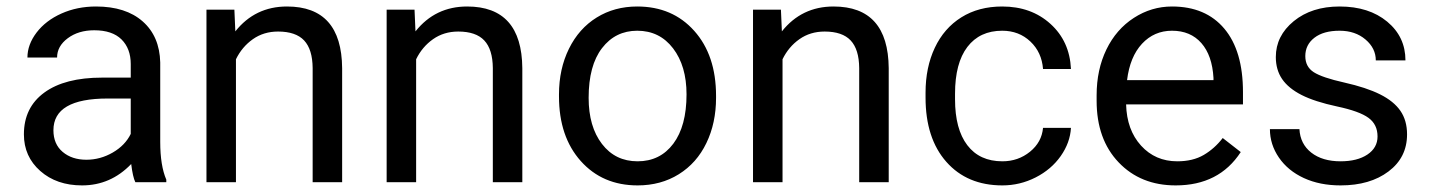

<svg xmlns="http://www.w3.org/2000/svg" viewBox="-20 -558 4378 588"><path d="M394.5 0Q386.7 -15.6 381.8 -55.7Q318.8 9.8 231.4 9.8Q153.3 9.8 103.3 -34.4Q53.2 -78.6 53.2 -146.5Q53.2 -229 116 -274.7Q178.7 -320.3 292.5 -320.3H380.4V-361.8Q380.4 -409.2 352.1 -437.3Q323.7 -465.3 268.6 -465.3Q220.2 -465.3 187.5 -440.9Q154.8 -416.5 154.8 -381.8H64Q64 -421.4 92 -458.3Q120.1 -495.1 168.2 -516.6Q216.3 -538.1 273.9 -538.1Q365.2 -538.1 417 -492.4Q468.8 -446.8 470.7 -366.7V-123.5Q470.7 -50.8 489.3 -7.8V0ZM244.6 -68.8Q287.1 -68.8 325.2 -90.8Q363.3 -112.8 380.4 -147.9V-256.3H309.6Q143.6 -256.3 143.6 -159.2Q143.6 -116.7 171.9 -92.8Q200.2 -68.8 244.6 -68.8Z M697.8 -528.3 700.7 -461.9Q761.2 -538.1 858.9 -538.1Q1026.4 -538.1 1027.8 -349.1V0H937.5V-349.6Q937 -406.7 911.4 -434.1Q885.7 -461.4 831.5 -461.4Q787.6 -461.4 754.4 -438Q721.2 -414.6 702.6 -376.5V0H612.3V-528.3Z M1249.5 -528.3 1252.4 -461.9Q1313 -538.1 1410.6 -538.1Q1578.1 -538.1 1579.6 -349.1V0H1489.3V-349.6Q1488.8 -406.7 1463.1 -434.1Q1437.5 -461.4 1383.3 -461.4Q1339.4 -461.4 1306.2 -438Q1272.9 -414.6 1254.4 -376.5V0H1164.1V-528.3Z M1691.9 -269Q1691.9 -346.7 1722.4 -408.7Q1752.9 -470.7 1807.4 -504.4Q1861.8 -538.1 1931.6 -538.1Q2039.6 -538.1 2106.2 -463.4Q2172.9 -388.7 2172.9 -264.6V-258.3Q2172.9 -181.2 2143.3 -119.9Q2113.8 -58.6 2058.8 -24.4Q2003.9 9.8 1932.6 9.8Q1825.2 9.8 1758.5 -64.9Q1691.9 -139.6 1691.9 -262.7ZM1782.7 -258.3Q1782.7 -170.4 1823.5 -117.2Q1864.3 -64 1932.6 -64Q2001.5 -64 2042 -117.9Q2082.5 -171.9 2082.5 -269Q2082.5 -356 2041.3 -409.9Q2000 -463.9 1931.6 -463.9Q1864.7 -463.9 1823.7 -410.6Q1782.7 -357.4 1782.7 -258.3Z M2371.6 -528.3 2374.5 -461.9Q2435.1 -538.1 2532.7 -538.1Q2700.2 -538.1 2701.7 -349.1V0H2611.3V-349.6Q2610.8 -406.7 2585.2 -434.1Q2559.6 -461.4 2505.4 -461.4Q2461.4 -461.4 2428.2 -438Q2395 -414.6 2376.5 -376.5V0H2286.1V-528.3Z M3049.8 -64Q3098.1 -64 3134.3 -93.3Q3170.4 -122.6 3174.3 -166.5H3259.8Q3257.3 -121.1 3228.5 -80.1Q3199.7 -39.1 3151.6 -14.6Q3103.5 9.8 3049.8 9.8Q2941.9 9.8 2878.2 -62.3Q2814.5 -134.3 2814.5 -259.3V-274.4Q2814.5 -351.6 2842.8 -411.6Q2871.1 -471.7 2924.1 -504.9Q2977.1 -538.1 3049.3 -538.1Q3138.2 -538.1 3197 -484.9Q3255.9 -431.6 3259.8 -346.7H3174.3Q3170.4 -397.9 3135.5 -430.9Q3100.6 -463.9 3049.3 -463.9Q2980.5 -463.9 2942.6 -414.3Q2904.8 -364.7 2904.8 -271V-253.9Q2904.8 -162.6 2942.4 -113.3Q2980 -64 3049.8 -64Z M3580.6 9.8Q3473.1 9.8 3405.8 -60.8Q3338.4 -131.3 3338.4 -249.5V-266.1Q3338.4 -344.7 3368.4 -406.5Q3398.4 -468.3 3452.4 -503.2Q3506.3 -538.1 3569.3 -538.1Q3672.4 -538.1 3729.5 -470.2Q3786.6 -402.3 3786.6 -275.9V-238.3H3428.7Q3430.7 -160.2 3474.4 -112.1Q3518.1 -64 3585.4 -64Q3633.3 -64 3666.5 -83.5Q3699.7 -103 3724.6 -135.3L3779.8 -92.3Q3713.4 9.8 3580.6 9.8ZM3569.3 -463.9Q3514.6 -463.9 3477.5 -424.1Q3440.4 -384.3 3431.6 -312.5H3696.3V-319.3Q3692.4 -388.2 3659.2 -426Q3626 -463.9 3569.3 -463.9Z M4198.7 -140.1Q4198.7 -176.8 4171.1 -197Q4143.6 -217.3 4075 -231.9Q4006.3 -246.6 3966.1 -267.1Q3925.8 -287.6 3906.5 -315.9Q3887.2 -344.2 3887.2 -383.3Q3887.2 -448.2 3942.1 -493.2Q3997.1 -538.1 4082.5 -538.1Q4172.4 -538.1 4228.3 -491.7Q4284.2 -445.3 4284.2 -373H4193.4Q4193.4 -410.2 4161.9 -437Q4130.4 -463.9 4082.5 -463.9Q4033.2 -463.9 4005.4 -442.4Q3977.5 -420.9 3977.5 -386.2Q3977.5 -353.5 4003.4 -336.9Q4029.3 -320.3 4096.9 -305.2Q4164.6 -290 4206.5 -269Q4248.5 -248 4268.8 -218.5Q4289.1 -189 4289.1 -146.5Q4289.1 -75.7 4232.4 -33Q4175.8 9.8 4085.4 9.8Q4022 9.8 3973.1 -12.7Q3924.3 -35.2 3896.7 -75.4Q3869.1 -115.7 3869.1 -162.6H3959.5Q3961.9 -117.2 3995.8 -90.6Q4029.8 -64 4085.4 -64Q4136.7 -64 4167.7 -84.7Q4198.7 -105.5 4198.7 -140.1Z"/></svg>

Font: Roboto
Style: Regular
Weight: 400
Designer: Google
Version: Version 2.001047; 2015